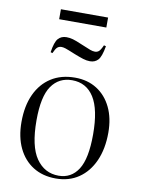

<svg xmlns="http://www.w3.org/2000/svg" viewBox="-95 -928 738 1006"><g transform="rotate(10 274.0 -425.0)"><path d="M273 14Q203 14 152 -18Q101 -50 73 -108.5Q45 -167 45 -247Q45 -332 73.5 -394Q102 -456 155 -490Q208 -524 282 -524Q349 -524 398.5 -492.5Q448 -461 475.5 -404Q503 -347 503 -270Q503 -184 474.5 -120Q446 -56 394.5 -21Q343 14 273 14ZM285 -3Q352 -3 389 -60.5Q426 -118 426 -247Q426 -380 385.5 -444Q345 -508 269 -508Q199 -508 160 -452Q121 -396 121 -269Q121 -131 165.5 -67Q210 -3 285 -3ZM146 -811V-864H397V-811ZM343 -622Q325 -622 306 -628Q287 -634 259 -645Q218 -662 205.5 -666Q193 -670 184 -670Q171 -670 162 -662.5Q153 -655 142 -630L132 -633Q140 -688 156.5 -706.5Q173 -725 201 -725Q218 -725 235.5 -720Q253 -715 283 -702Q321 -686 334.5 -681Q348 -676 360 -676Q371 -676 380 -683Q389 -690 401 -717L412 -714Q402 -657 385.5 -639.5Q369 -622 343 -622Z"/></g></svg>

Font: Literata 72pt Light
Style: Regular
Weight: 300
Designer: Latin by Veronika Burian and Jose Scaglione. Greek by Irene Vlachou. Cyrillic by Vera Evstafieva.
Foundry: TypeTogether
Version: Version 3.002